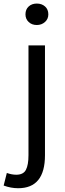

<svg xmlns="http://www.w3.org/2000/svg" viewBox="-64 -793 358 1057"><path d="M36.1 243.2Q-3.9 243.2 -43.9 228.5L-26.4 159.2Q1 168.9 25.4 168.9Q64.5 168.9 78.6 142.1Q92.8 115.2 92.8 61.5V-543H183.6V61.5Q183.6 243.2 36.1 243.2ZM138.7 -655.3Q111.3 -655.3 93.8 -671.9Q76.2 -688.5 76.2 -713.9Q76.2 -741.2 93.8 -757.3Q111.3 -773.4 138.7 -773.4Q166 -773.4 184.1 -757.3Q202.1 -741.2 202.1 -713.9Q202.1 -688.5 183.6 -671.9Q165 -655.3 138.7 -655.3Z"/></svg>

Font: GenYoGothic TW TTF Regular
Style: Regular
Weight: 400
Version: Version 1.300